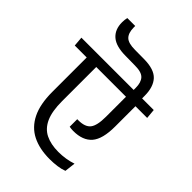

<svg xmlns="http://www.w3.org/2000/svg" viewBox="-280 -1014 1125 1125"><g transform="rotate(45 282.5 -451.0)"><path d="M154.5 -890.5Q154.5 -891.5 154.5 -897.2Q154.5 -903 154.5 -904H89Q86.5 -894.5 85.5 -884.8Q84.5 -875 84.5 -864.5Q84.5 -805 122 -772.5Q159.5 -740 240.5 -740L318.5 -739Q372 -739 392.5 -716.8Q413 -694.5 413 -650V-619.5H483V-653.5Q483 -726.5 447.8 -764.8Q412.5 -803 327.5 -803.5L253.5 -804Q197.5 -804 176.2 -825Q155 -846 154.5 -890.5ZM-15 -572.5H585L579.5 -632.5H-20ZM163 -288.5V-592.5H84V-287.5Q84 -185.5 115.8 -121.5Q147.5 -57.5 207.2 -27.5Q267 2.5 351.5 2.5Q383.5 2.5 412.8 -1.5Q442 -5.5 465.5 -14.5L473.5 -82Q447.5 -73 417.8 -68.2Q388 -63.5 358 -63.5Q295 -63.5 251.2 -85.2Q207.5 -107 185.2 -156.5Q163 -206 163 -288.5ZM488 -404.5V-591.5L409.5 -591V-407Q409.5 -334 387.5 -305.8Q365.5 -277.5 310 -277.5Q309 -277.5 305.5 -277.5Q302 -277.5 300.5 -277.5V-215Q307.5 -213.5 316.2 -212.8Q325 -212 333 -212Q411.5 -212 449.8 -256.2Q488 -300.5 488 -404.5Z"/></g></svg>

Font: Anek Devanagari Medium
Style: Regular
Weight: 400
Version: Version 1.003